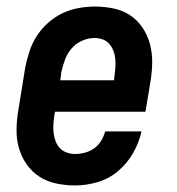

<svg xmlns="http://www.w3.org/2000/svg" viewBox="-20 -558 540 586"><path d="M209 8Q180 8 151.5 2Q123 -4 100 -19Q77 -34 61 -57Q45 -80 37.5 -107Q30 -134 30.5 -163.5Q31 -193 36 -222L57 -352Q62 -377 70 -401.5Q78 -426 92.5 -448.5Q107 -471 127.5 -489Q148 -507 171.5 -518Q195 -529 220.5 -533.5Q246 -538 270 -538Q299 -538 327.5 -532Q356 -526 378.5 -510.5Q401 -495 416 -472Q431 -449 438 -422Q445 -395 444.5 -366Q444 -337 439 -308L424 -217H148L146 -207Q144 -193 143 -179.5Q142 -166 143.5 -153Q145 -140 149.5 -127.5Q154 -115 162.5 -106Q171 -97 183.5 -92.5Q196 -88 209 -88Q224 -88 239 -92Q254 -96 267 -105Q280 -114 288.5 -128Q297 -142 301 -157H412Q404 -122 386 -90.5Q368 -59 340 -35.5Q312 -12 277.5 -2Q243 8 209 8ZM164 -313H328L329 -323Q331 -337 332 -350.5Q333 -364 332 -377Q331 -390 326.5 -402Q322 -414 314 -423.5Q306 -433 294 -437.5Q282 -442 268 -442Q249 -442 230 -433.5Q211 -425 198 -409.5Q185 -394 178 -375Q171 -356 167 -337Z"/></svg>

Font: Iosevka Curly Slab Oblique
Style: Bold
Weight: 700
Italic angle: -9°
Monospace: yes
Designer: Belleve Invis
Foundry: Belleve Invis
Version: Version 11.1.0; ttfautohint (v1.8.3)